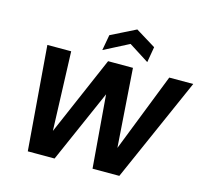

<svg xmlns="http://www.w3.org/2000/svg" viewBox="-129 -1097 1342 1246"><g transform="rotate(15 542.5 -474.0)"><path d="M161 0 105 -700H265L284 -170L513 -700H680L717 -172L924 -700H1085L776 0H596L556 -489L341 0ZM458 -760 477 -865 643 -948 778 -865 760 -760 625 -846Z"/></g></svg>

Font: DM Sans 20pt Black
Style: Italic
Weight: 900
Italic angle: -10°
Version: Version 4.004;gftools[0.9.30]